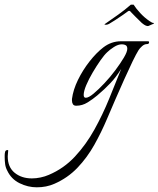

<svg xmlns="http://www.w3.org/2000/svg" viewBox="-302 -449 676 819"><path d="M-145 350Q-183 350 -218.5 332.5Q-254 315 -271 279Q-278 266 -280 251.5Q-282 237 -282 223V213Q-282 205 -280 198Q-278 191 -269 191Q-267 191 -267 193Q-267 199 -268 205Q-269 211 -269 218Q-269 264 -239.5 288Q-210 312 -166 312Q-148 312 -129 308Q-110 304 -94 297Q-30 270 17.5 219Q65 168 100.5 104Q136 40 163.5 -27.5Q191 -95 215 -155Q194 -121 169 -94.5Q144 -68 113 -42Q94 -26 71.5 -12Q49 2 23 2Q13 2 9 -4.5Q5 -11 5 -20V-27Q10 -66 30.5 -108Q51 -150 80 -187Q109 -224 139 -247Q173 -273 214 -273H329Q334 -273 334 -269Q334 -261 325 -261Q314 -261 304 -252Q294 -243 289 -235Q279 -219 263 -186Q247 -153 228 -110.5Q209 -68 190 -24.5Q171 19 155 57Q131 114 100.5 168.5Q70 223 28.5 266.5Q-13 310 -70 335Q-104 350 -145 350ZM64 -32Q76 -32 97 -49.5Q118 -67 143 -93.5Q168 -120 190 -149.5Q212 -179 226.5 -203.5Q241 -228 241 -241Q241 -252 234.5 -256Q228 -260 218 -260Q202 -260 184 -248.5Q166 -237 155 -226Q143 -215 126.5 -191.5Q110 -168 93.5 -140Q77 -112 66 -86Q55 -60 55 -44Q55 -32 64 -32ZM333 -339Q323 -334 303 -351Q292 -361 276.5 -377Q261 -393 256 -398Q251 -406 244 -401Q239 -397 222.5 -385.5Q206 -374 189 -363Q172 -352 163 -347Q151 -341 143 -345Q172 -365 201.5 -386Q231 -407 256 -429H268Q278 -413 296.5 -393Q315 -373 336 -359Q340 -357 344 -354Q348 -351 354 -351V-348Q351 -347 343 -343.5Q335 -340 333 -339Z"/></svg>

Font: Italianno
Style: Regular
Weight: 400
Designer: Robert E. Leuschke
Foundry: Robert E. Leuschke
Version: Version 1.100; ttfautohint (v1.8.3)